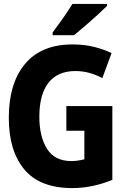

<svg xmlns="http://www.w3.org/2000/svg" viewBox="-20 -951 640 981"><path d="M350 10Q184 10 104.5 -85Q25 -180 25 -349Q25 -525 108 -624.5Q191 -724 351 -724Q411 -724 460.5 -711.5Q510 -699 550 -680L503 -552Q471 -569 436.5 -578.5Q402 -588 365 -588Q275 -588 228 -528.5Q181 -469 181 -354Q181 -254 220 -191Q259 -128 345 -128Q375 -128 411 -137V-283H319V-409H554V-32Q451 10 350 10ZM249 -785Q273 -817 301.5 -857.5Q330 -898 350 -931H527V-921Q509 -903 479 -875.5Q449 -848 416 -819.5Q383 -791 358 -771H249Z"/></svg>

Font: Noto Sans Mono ExtraBold
Style: Regular
Weight: 800
Designer: Monotype Design Team
Foundry: Monotype Imaging Inc.
Version: Version 2.014